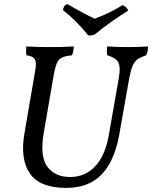

<svg xmlns="http://www.w3.org/2000/svg" viewBox="-20 -905 740 934"><path d="M301 9Q174 9 125.5 -61Q77 -131 99 -256L150 -554Q156 -585 154 -601.5Q152 -618 141.5 -625.5Q131 -633 109 -636Q107 -645 107 -656Q107 -667 108 -679Q143 -677 166.5 -676.5Q190 -676 219 -676Q251 -676 276.5 -676.5Q302 -677 339 -679Q338 -667 336.5 -657Q335 -647 330 -636Q299 -633 282.5 -625.5Q266 -618 257.5 -599.5Q249 -581 242 -544L193 -260Q173 -145 210 -94.5Q247 -44 321 -44Q395 -44 443.5 -96.5Q492 -149 509 -246L556 -514Q564 -557 561.5 -580Q559 -603 545 -615Q531 -627 502 -636Q500 -647 500 -657.5Q500 -668 501 -679Q533 -677 556 -676.5Q579 -676 600 -676Q624 -676 645 -676.5Q666 -677 700 -679Q700 -667 698 -657Q696 -647 691 -636Q670 -629 656 -621Q642 -613 633 -599.5Q624 -586 617.5 -563Q611 -540 605 -504L561 -255Q545 -165 511.5 -106.5Q478 -48 426 -19.5Q374 9 301 9ZM409 -733Q385 -763 353.5 -795.5Q322 -828 286 -856Q288 -868 293 -875Q298 -882 308 -885Q340 -866 375.5 -847Q411 -828 441 -814Q483 -830 516 -846.5Q549 -863 576 -880Q585 -877 592.5 -870Q600 -863 604 -854Q566 -830 523 -800Q480 -770 442 -738Q422 -730 409 -733Z"/></svg>

Font: Vollkorn
Style: Italic
Weight: 400
Italic angle: -11°
Designer: Friedrich Althausen
Foundry: Friedrich Althausen
Version: Version 5.001